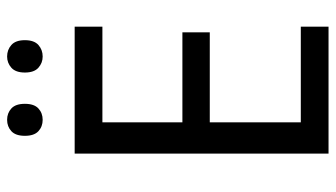

<svg xmlns="http://www.w3.org/2000/svg" viewBox="-222 -722 944 540"><g transform="rotate(-90 250.0 -452.0)"><path d="M445 0H88V-714H445V-636H176V-411H429V-334H176V-78H445ZM138 -854Q138 -880 151 -892Q164 -904 183 -904Q202 -904 215 -892Q228 -880 228 -854Q228 -828 215 -816Q202 -804 183 -804Q164 -804 151 -816Q138 -828 138 -854ZM316 -854Q316 -880 329.5 -892Q343 -904 361 -904Q380 -904 393.5 -892Q407 -880 407 -854Q407 -828 393.5 -816Q380 -804 361 -804Q343 -804 329.5 -816Q316 -828 316 -854Z"/></g></svg>

Font: Noto Sans Khmer SemiCondensed
Style: Regular
Weight: 400
Width: 4
Designer: Danh Hong and the Monotype Design Team
Foundry: Monotype Imaging Inc.
Version: Version 2.004; ttfautohint (v1.8.4.7-5d5b)